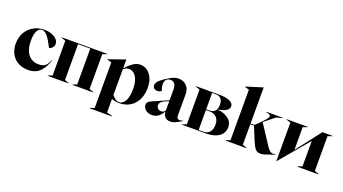

<svg xmlns="http://www.w3.org/2000/svg" viewBox="-69 -1479 4250 2378"><g transform="rotate(20 2055.5 -290.0)"><path d="M20 -241Q20 -325 57 -389Q94 -453 157.5 -488Q221 -523 297 -523Q351 -523 394.5 -506.5Q438 -490 462.5 -463Q487 -436 487 -405Q487 -376 468.5 -355.5Q450 -335 427 -329Q380 -422 344 -466.5Q308 -511 271 -511Q230 -511 207 -467Q184 -423 184 -342Q184 -221 234.5 -158Q285 -95 372 -95Q430 -95 460.5 -121Q491 -147 508 -199L514 -197Q489 -108 431.5 -46.5Q374 15 272 15Q199 15 142 -16Q85 -47 52.5 -105Q20 -163 20 -241Z M528 -5 585 -25V-483L528 -503V-508H1128V-503L1072 -483V-25L1128 -5V0H856V-5L909 -25V-497H748V-25L800 -5V0H528Z M1155 195 1212 175V-427L1155 -442V-447L1374 -523H1375V-408Q1424 -461 1468.5 -492Q1513 -523 1564 -523Q1611 -523 1652 -495.5Q1693 -468 1718.5 -413.5Q1744 -359 1744 -281Q1744 -189 1708.5 -122Q1673 -55 1612.5 -20Q1552 15 1477 15Q1449 15 1426 10.5Q1403 6 1375 -2V175L1451 195V200H1155ZM1471 4Q1499 4 1524 -18.5Q1549 -41 1564 -88.5Q1579 -136 1579 -206Q1579 -281 1560.5 -330Q1542 -379 1512 -402Q1482 -425 1448 -425Q1409 -425 1375 -395V-56Q1396 -29 1419 -12.5Q1442 4 1471 4Z M1789 -80Q1789 -101 1802.5 -115.5Q1816 -130 1853 -146L2051 -232V-365Q2051 -424 2032 -449Q2013 -474 1978 -474Q1945 -474 1924 -454Q1903 -434 1903 -392Q1903 -351 1921 -308Q1899 -289 1867 -289Q1840 -289 1823.5 -303.5Q1807 -318 1807 -342Q1807 -368 1828.5 -394Q1850 -420 1904 -456Q1959 -493 1994.5 -508Q2030 -523 2066 -523Q2130 -523 2171 -482Q2212 -441 2212 -370V-81Q2212 -64 2223 -53.5Q2234 -43 2252 -43Q2263 -43 2274 -45.5Q2285 -48 2296 -52V-46Q2238 -13 2209 0Q2180 13 2147 13Q2102 13 2077 -13.5Q2052 -40 2051 -84Q2024 -38 1990 -11.5Q1956 15 1906 15Q1853 15 1821 -13.5Q1789 -42 1789 -80ZM1998 -68Q2018 -68 2031 -77Q2044 -86 2051 -100V-220L1991 -194Q1962 -180 1949.5 -165Q1937 -150 1937 -128Q1937 -102 1954 -85Q1971 -68 1998 -68Z M2297 -5 2354 -25V-483L2297 -503V-508H2595Q2692 -508 2743 -485.5Q2794 -463 2794 -421Q2794 -384 2754.5 -361.5Q2715 -339 2655 -330V-327Q2733 -320 2790.5 -279Q2848 -238 2848 -164Q2848 -117 2822 -80Q2796 -43 2743.5 -21.5Q2691 0 2616 0H2297ZM2580 -10Q2629 -10 2659 -44Q2689 -78 2689 -140Q2689 -204 2655 -238Q2621 -272 2566 -272H2515V-10ZM2564 -282Q2606 -282 2631 -310Q2656 -338 2656 -392Q2656 -445 2632 -471.5Q2608 -498 2571 -498H2515V-282Z M3212 -120 3141 -294H3092V-25L3148 -5V0H2872V-5L2929 -25V-692L2872 -707V-712L3091 -780H3092V-305H3143L3180 -340Q3237 -395 3261 -425Q3285 -455 3285 -471Q3285 -482 3273.5 -488.5Q3262 -495 3237 -500L3226 -503V-508H3441V-503L3365 -483L3226 -373L3397 -112Q3422 -75 3440.5 -61.5Q3459 -48 3480 -48Q3491 -48 3501.5 -50.5Q3512 -53 3516 -54V-48L3447 -24Q3401 -8 3378.5 -1.5Q3356 5 3330 5Q3290 5 3266 -22Q3242 -49 3212 -120Z M3551 -483 3494 -503V-508H3770V-503L3714 -483V-183L3965 -508H4098V-503L4041 -483V-25L4098 -5V0H3818V-5L3878 -25V-361L3554 23H3551Z"/></g></svg>

Font: Nyght Serif Bold
Style: Regular
Weight: 700
Designer: Maksym Kobuzan
Version: Version 0.410